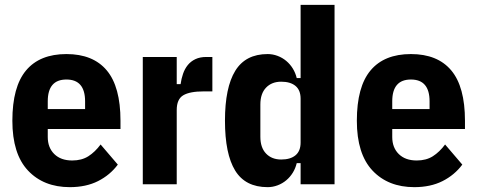

<svg xmlns="http://www.w3.org/2000/svg" viewBox="-20 -760 1969 792"><path d="M268 12Q160 12 95.5 -56.5Q31 -125 31 -262Q31 -402 87.5 -469.5Q144 -537 254 -537Q364 -537 420.5 -469.5Q477 -402 477 -262V-228H177V-195Q177 -151 204 -124.5Q231 -98 278 -98Q317 -98 344.5 -115.5Q372 -133 395 -164L466 -81Q434 -38 384.5 -13Q335 12 268 12ZM254 -432Q177 -432 177 -342V-310H331V-342Q331 -432 254 -432Z M569 0V-525H709V-413H725Q728 -435 735 -455.5Q742 -476 754.5 -491.5Q767 -507 786 -516Q805 -525 831 -525H856V-383H820Q763 -383 736 -367Q709 -351 709 -306V0Z M1220 -87H1204Q1199 -66 1188 -48Q1177 -30 1161 -16.5Q1145 -3 1125 4.5Q1105 12 1084 12Q992 12 950 -56.5Q908 -125 908 -262Q908 -399 950.5 -468Q993 -537 1084 -537Q1105 -537 1125 -529.5Q1145 -522 1161 -508.5Q1177 -495 1188 -477Q1199 -459 1204 -438H1220V-740H1360V0H1220ZM1140 -102Q1178 -102 1199 -119.5Q1220 -137 1220 -172V-353Q1220 -388 1199 -405.5Q1178 -423 1140 -423Q1101 -423 1077.5 -398.5Q1054 -374 1054 -329V-196Q1054 -151 1077.5 -126.5Q1101 -102 1140 -102Z M1689 12Q1581 12 1516.5 -56.5Q1452 -125 1452 -262Q1452 -402 1508.5 -469.5Q1565 -537 1675 -537Q1785 -537 1841.5 -469.5Q1898 -402 1898 -262V-228H1598V-195Q1598 -151 1625 -124.5Q1652 -98 1699 -98Q1738 -98 1765.5 -115.5Q1793 -133 1816 -164L1887 -81Q1855 -38 1805.5 -13Q1756 12 1689 12ZM1675 -432Q1598 -432 1598 -342V-310H1752V-342Q1752 -432 1675 -432Z"/></svg>

Font: IBM Plex Sans Cond
Style: Bold
Weight: 700
Width: 3
Designer: Mike Abbink, Paul van der Laan, Pieter van Rosmalen
Foundry: Bold Monday
Version: Version 1.3